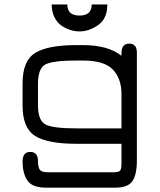

<svg xmlns="http://www.w3.org/2000/svg" viewBox="-20 -656 728 876"><path d="M469.7 -635.7Q469.7 -571.3 428.2 -542Q386.7 -512.7 342.8 -512.7Q323.2 -512.7 303.2 -518.6Q283.2 -524.4 262.7 -537.6Q242.2 -550.8 229 -576.2Q215.8 -601.6 215.8 -635.7H287.1Q287.1 -585 342.8 -585Q398.4 -585 398.4 -635.7ZM604.5 75.2Q604.5 142.6 583.5 171.4Q562.5 200.2 505.9 200.2H190.4Q127 200.2 105 167.5Q83 134.8 83 81.1Q83 37.1 118.2 37.1Q153.3 37.1 153.3 79.1Q153.3 108.4 162.1 119.1Q170.9 129.9 197.3 129.9H499Q521.5 129.9 527.8 122.6Q534.2 115.2 534.2 90.8V0H327.1Q198.2 0 140.6 -35.6Q83 -71.3 83 -173.8V-276.4Q83 -378.9 140.6 -414.6Q198.2 -450.2 329.1 -450.2H357.4Q473.6 -450.2 534.2 -401.4V-413.1Q534.2 -457 569.3 -457Q604.5 -457 604.5 -416ZM327.1 -70.3H534.2V-227.5Q534.2 -296.9 495.1 -338.4Q456.1 -379.9 357.4 -379.9H329.1Q220.7 -379.9 187 -361.8Q153.3 -343.8 153.3 -273.4V-176.8Q153.3 -106.4 187 -88.4Q220.7 -70.3 327.1 -70.3Z"/></svg>

Font: Jura
Style: DemiBold
Weight: 600
Version: Version 2.4